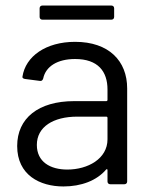

<svg xmlns="http://www.w3.org/2000/svg" viewBox="-20 -665 554 693"><path d="M382 -645H133C127 -645 123 -641 123 -635V-604C123 -598 127 -594 133 -594H382C388 -594 392 -598 392 -604V-635C392 -641 388 -645 382 -645ZM251 -514C146 -514 72 -462 61 -388C60 -384 64 -381 70 -380L124 -373C130 -372 134 -375 136 -382C145 -425 187 -452 251 -452C334 -452 368 -407 368 -342V-304C368 -302 366 -300 364 -300H248C118 -300 42 -238 42 -138C42 -33 124 8 209 8C273 8 329 -13 363 -53C366 -56 368 -54 368 -51V-10C368 -4 372 0 378 0H429C435 0 439 -4 439 -10V-346C439 -445 373 -514 251 -514ZM223 -53C161 -53 113 -81 113 -142C113 -207 172 -244 259 -244H364C366 -244 368 -242 368 -240V-162C368 -92 297 -53 223 -53Z"/></svg>

Font: Elastic
Style: elastic
Weight: 400
Designer: Jeremy Tribby
Foundry: Tribby Type
Version: Version 1.422;hotconv 1.0.109;makeotfexe 2.5.65596